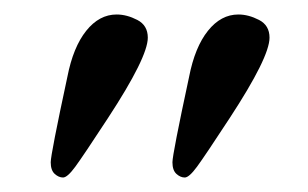

<svg xmlns="http://www.w3.org/2000/svg" viewBox="-20 -582 425 265"><path d="M309 -562Q323 -562 337.5 -554.5Q352 -547 352 -530Q352 -503 297 -419Q263 -367 252 -352Q241 -337 235 -337Q229 -337 223.5 -342Q218 -347 218 -358Q218 -369 241 -476Q249 -517 267 -539.5Q285 -562 309 -562ZM141 -562Q155 -562 169.5 -554.5Q184 -547 184 -530Q184 -503 129 -419Q95 -367 84 -352Q73 -337 67 -337Q61 -337 55.5 -342Q50 -347 50 -358Q50 -369 73 -476Q81 -517 99 -539.5Q117 -562 141 -562Z"/></svg>

Font: Libertinus Sans
Style: Regular
Weight: 400
Designer: Philipp H. Poll
Foundry: Khaled Hosny
Version: Version 6.1